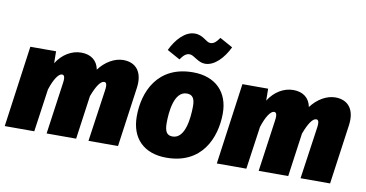

<svg xmlns="http://www.w3.org/2000/svg" viewBox="-78 -1013 2370 1242"><g transform="rotate(10 1107.0 -392.0)"><path d="M686 -554C628 -554 568 -518 527 -463C516 -521 474 -554 410 -554C347 -554 287 -518 248 -456L247 -534H78L4 0H198L238 -281C261 -354 290 -393 311 -393C324 -393 333 -383 327 -341L279 0H473L513 -286C539 -356 565 -393 588 -393C601 -393 609 -383 603 -341L554 0H748L803 -393C817 -495 771 -554 686 -554Z M1209 -622C1272 -622 1329 -684 1364 -757L1279 -804C1259 -776 1244 -760 1220 -760C1191 -760 1169 -803 1112 -803C1048 -803 992 -741 957 -668L1042 -621C1062 -649 1077 -665 1102 -665C1131 -665 1162 -622 1209 -622ZM1068 20C1302 20 1378 -165 1379 -323C1380 -465 1292 -554 1144 -554C910 -554 834 -370 834 -211C834 -66 921 20 1068 20ZM1084 -122C1048 -122 1032 -144 1032 -201C1032 -270 1043 -412 1128 -412C1165 -412 1182 -390 1181 -333C1180 -264 1169 -122 1084 -122Z M2079 -554C2021 -554 1961 -518 1920 -463C1909 -521 1867 -554 1803 -554C1740 -554 1680 -518 1641 -456L1640 -534H1471L1397 0H1591L1631 -281C1654 -354 1683 -393 1704 -393C1717 -393 1726 -383 1720 -341L1672 0H1866L1906 -286C1932 -356 1958 -393 1981 -393C1994 -393 2002 -383 1996 -341L1947 0H2141L2196 -393C2210 -495 2164 -554 2079 -554Z"/></g></svg>

Font: Fira Sans Heavy
Style: Italic
Weight: 900
Italic angle: -8°
Designer: bBox Type GmbH & Carrois Corporate GbR & Edenspiekermann AG
Foundry: bBox Type GmbH & Carrois Corporate GbR & Edenspiekermann AG
Version: Version 4.301;PS 004.301;hotconv 1.0.88;makeotf.lib2.5.64775